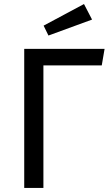

<svg xmlns="http://www.w3.org/2000/svg" viewBox="-20 -931 548 951"><path d="M100 0V-689L195 -623V0ZM100 -689H498L484 -607H179ZM196 -804 396 -911 436 -834 220 -755Z"/></svg>

Font: Fira Sans Variable
Style: Regular
Weight: 400
Designer: Carrois Corporate & Edenspiekermann AG
Foundry: Carrois Corporate GbR & Edenspiekermann AG
Version: Version 4.202